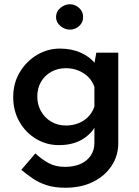

<svg xmlns="http://www.w3.org/2000/svg" viewBox="-20 -670 652 901"><path d="M287 211Q236 211 199 199Q162 187 133.5 167.5Q105 148 80 127L146 50Q175 77 207.5 95Q240 113 285 113Q327 113 357.5 99.5Q388 86 405.5 60.5Q423 35 423 0V-105L430 -84Q413 -45 368 -17Q323 11 256 11Q198 11 149 -18.5Q100 -48 71 -99Q42 -150 42 -214Q42 -280 73 -331.5Q104 -383 154 -412.5Q204 -442 261 -442Q317 -442 360.5 -422Q404 -402 426 -372L420 -356L432 -423H535V2Q535 61 503.5 108.5Q472 156 416.5 183.5Q361 211 287 211ZM155 -217Q155 -179 172.5 -148Q190 -117 220.5 -99Q251 -81 289 -81Q322 -81 349 -92Q376 -103 395 -123Q414 -143 423 -170V-262Q414 -289 394.5 -308.5Q375 -328 348 -339Q321 -350 289 -350Q251 -350 220.5 -333Q190 -316 172.5 -286Q155 -256 155 -217ZM243 -590Q243 -616 263.5 -633Q284 -650 308 -650Q332 -650 351 -633Q370 -616 370 -590Q370 -564 351 -547.5Q332 -531 308 -531Q284 -531 263.5 -548Q243 -565 243 -590Z"/></svg>

Font: Josefin Sans Thin SemiBold
Style: Regular
Weight: 600
Version: Version 2.000